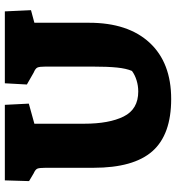

<svg xmlns="http://www.w3.org/2000/svg" viewBox="13 -727 727 793"><g transform="rotate(-90 376.5 -330.5)"><path d="M80 -308V-505Q80 -531 76.5 -539.5Q73 -548 57 -555L25 -574L28 -674H340L345 -575L262 -552V-347Q262 -243 292 -183Q322 -123 395 -123Q419 -123 441.5 -130Q464 -137 480 -149Q490 -172 494 -210.5Q498 -249 498 -314V-505Q498 -531 494 -539.5Q490 -548 473 -555L424 -583L429 -674H726L731 -566L679 -552V-326Q679 -165 596.5 -76Q514 13 364 13Q217 13 148.5 -64.5Q80 -142 80 -308Z"/></g></svg>

Font: Suez One
Style: Regular
Weight: 400
Designer: Michal Sahar
Foundry: Hagilda
Version: Version 1.001